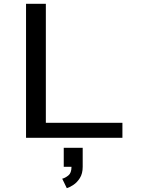

<svg xmlns="http://www.w3.org/2000/svg" viewBox="-20 -720 740 1003"><path d="M116 0V-700H219.5V-78.5H619.5V0ZM313 151.5V52H412V151.5Q412 187 397.2 210.2Q382.5 233.5 362.8 246.2Q343 259 329 263L305 213.5Q320 210 336.8 196.8Q353.5 183.5 353.5 151.5Z"/></svg>

Font: Trispace SemiExpanded
Style: Regular
Weight: 400
Width: 6
Designer: Tyler Finck
Foundry: Etcetera Type Company
Version: Version 1.210; ttfautohint (v1.8.3)